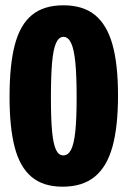

<svg xmlns="http://www.w3.org/2000/svg" viewBox="-20 -692 481 724"><path d="M16 -327Q16 -448 36 -523.5Q56 -599 100.5 -635.5Q145 -672 219 -672Q293 -672 338 -635.5Q383 -599 404 -524.5Q425 -450 425 -332Q425 -214 404 -138.5Q383 -63 337 -25.5Q291 12 216 12Q143 12 99 -25Q55 -62 35.5 -136.5Q16 -211 16 -327ZM269 -324Q269 -408 264 -457.5Q259 -507 248 -530Q237 -553 219 -553Q202 -553 191.5 -530Q181 -507 176.5 -457Q172 -407 172 -323Q172 -242 176.5 -195.5Q181 -149 191 -127.5Q201 -106 219 -106Q237 -106 248 -127.5Q259 -149 264 -196.5Q269 -244 269 -324Z"/></svg>

Font: Bricolage Grotesque 96pt Condensed ExBd
Style: Regular
Weight: 800
Width: 3
Designer: Mathieu Triay
Foundry: Atelier Triay
Version: Version 1.001;Glyphs 3.2 (3207)